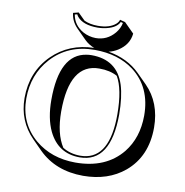

<svg xmlns="http://www.w3.org/2000/svg" viewBox="-95 -932 1046 1088"><g transform="rotate(10 427.5 -387.5)"><path d="M440.4 -548.3Q270 -548.3 269.5 -272.5Q269.5 -271 269.5 -270.5Q270 -143.6 317.4 -70.3Q361.3 -43.5 418 -43Q576.7 -43 585.4 -280.8Q585.9 -295.4 585.9 -310.1Q585.4 -455.1 544.4 -524.9Q502.4 -548.3 440.4 -548.3ZM803.7 -272.5Q803.7 -106.4 692.4 -12.7Q598.1 65.9 454.6 66.4Q296.4 65.9 197.3 -32.2L141.1 -88.9Q52.7 -178.7 51.8 -310.1Q51.8 -461.4 151.9 -561Q248 -655.3 391.1 -658.2Q358.9 -670.4 335.4 -693.4L278.8 -750Q243.7 -786.1 238.8 -833L270 -840.8L310.5 -800.8Q344.2 -785.2 389.2 -785.2Q457.5 -785.2 492.7 -816.9Q504.9 -828.6 507.8 -840.8L538.1 -833L594.7 -776.4Q588.4 -711.9 527.8 -673.3Q502.9 -657.7 475.6 -651.4Q587.4 -631.8 657.7 -562L714.4 -505.4Q803.2 -415.5 803.7 -272.5ZM526.9 -825.7 514.2 -829.1Q494.6 -788.6 421.4 -777.3Q405.3 -774.9 389.2 -774.9Q306.2 -774.9 272 -815.9Q266.6 -822.8 263.7 -829.1L250 -825.7Q259.8 -765.6 316.9 -733.4Q350.6 -715.3 389.2 -714.8Q454.6 -714.8 498 -766.1Q521 -793.9 526.9 -825.7ZM736.8 -329.1Q736.8 -492.7 622.1 -580.1Q532.2 -647.5 397 -647.9Q244.1 -647.9 148.4 -543Q62.5 -447.8 62 -310.1Q62 -167.5 166 -79.1Q260.3 -0.5 397.9 0Q573.7 0 667 -114.7Q736.3 -201.7 736.8 -329.1ZM383.8 -615.2Q531.2 -615.2 574.7 -480Q595.7 -413.1 596.2 -310.1Q594.7 -34.2 418 -33.2Q293.5 -33.2 237.8 -147.5Q203.1 -220.2 203.1 -327.1Q203.1 -590.3 355.5 -612.8Q369.6 -615.2 383.8 -615.2Z"/></g></svg>

Font: Linux Biolinum Shadow O
Style: Bold
Weight: 700
Designer: Philipp H. Poll
Foundry: Philipp H. Poll
Version: Version 0.9.2